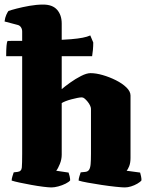

<svg xmlns="http://www.w3.org/2000/svg" viewBox="-30 -820 653 840"><path d="M-3 -574Q-3 -603 -1.5 -619.5Q0 -636 3 -641Q67 -641 119 -641.5Q171 -642 211 -644Q251 -646 281 -648.5Q311 -651 331.5 -655Q352 -659 365 -665L378 -634Q378 -618 376.5 -601.5Q375 -585 373 -574ZM195 0Q183 0 159 -3Q135 -6 107.5 -11Q80 -16 56.5 -21Q33 -26 21 -30Q21 -38 24.5 -49Q28 -60 30 -66L47 -68Q64 -70 65.5 -87.5Q67 -105 67 -147V-682Q67 -693 61.5 -701Q56 -709 47 -711L-10 -726Q-8 -743 -2.5 -755Q3 -767 7 -772Q18 -776 43 -782.5Q68 -789 99 -794.5Q130 -800 159 -800Q200 -800 220 -777Q240 -754 240 -717V-430Q254 -442 277 -458.5Q300 -475 324.5 -487.5Q349 -500 366 -500Q390 -500 419.5 -491.5Q449 -483 477 -469Q505 -455 523 -437.5Q541 -420 541 -402V-129Q541 -107 535 -92.5Q529 -78 524 -73L583 -65Q585 -58 587 -49Q589 -40 589 -31Q584 -24 571 -16.5Q558 -9 543.5 -4.5Q529 0 516 0Q504 0 475.5 -3Q447 -6 414 -11Q381 -16 353.5 -21Q326 -26 314 -30Q314 -38 317.5 -49Q321 -60 323 -66L343 -68Q354 -69 359.5 -77Q365 -85 366.5 -102Q368 -119 368 -147V-344Q368 -350 364 -358.5Q360 -367 353.5 -375Q347 -383 340.5 -388.5Q334 -394 328 -394Q320 -394 308 -391.5Q296 -389 282.5 -385.5Q269 -382 257.5 -377.5Q246 -373 240 -369V-143Q240 -123 232 -103Q224 -83 216 -73L270 -65Q272 -60 274.5 -49.5Q277 -39 277 -31Q272 -24 257 -16.5Q242 -9 225 -4.5Q208 0 195 0Z"/></svg>

Font: Texturina 12pt Black
Style: Regular
Weight: 900
Designer: Guillermo Torres Carreño
Foundry: Omnibus-Type
Version: Version 1.002